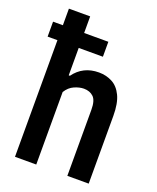

<svg xmlns="http://www.w3.org/2000/svg" viewBox="-148 -896 805 984"><g transform="rotate(20 254.0 -404.0)"><path d="M55 0V-808H171V-486.5H177.5Q226 -553.5 312.5 -553.5Q352 -553.5 385 -536.2Q418 -519 437.5 -478.5Q457 -438 457 -369V0H340.5V-360.5Q340.5 -411 320.5 -430Q300.5 -449 268 -449Q244.5 -449 216.8 -437Q189 -425 171 -395.5V0ZM1.5 -636V-717.5H303V-636Z"/></g></svg>

Font: Encode Sans Condensed SemiBold
Style: Regular
Weight: 600
Width: 3
Designer: Multiple Designers
Foundry: Impallari Type
Version: Version 3.000; ttfautohint (v1.8.3) -l 8 -r 50 -G 200 -x 14 